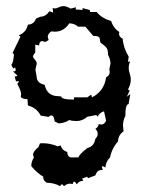

<svg xmlns="http://www.w3.org/2000/svg" viewBox="-20 -617 484 638"><path d="M192.9 1.5 186 -5.4 179.2 1.5Q161.1 -9.3 135.3 -9.8Q123.5 -17.6 123.5 -26.9L124 -29.8Q104 -41 84 -64.9Q84 -80.6 92.8 -93.8L89.8 -102.5Q89.8 -113.8 107.9 -128.4L112.8 -140.6L122.6 -141.1Q146 -141.1 171.9 -130.9L181.6 -133.8Q186 -117.7 203.6 -111.8Q203.6 -97.7 214.8 -93.8L241.2 -94.2Q241.2 -102.1 270 -125Q292.5 -129.9 296.9 -155.8Q304.7 -163.6 304.7 -171.9Q304.7 -181.2 296.9 -189Q306.2 -193.8 308.1 -204.6L316.4 -203.1Q326.7 -203.1 332.5 -215.8L325.7 -247.1Q312 -243.7 303.7 -229L300.3 -234.9L270 -229Q254.4 -214.8 233.9 -214.8Q218.8 -214.8 210.4 -218.3Q194.8 -208 174.8 -207L161.6 -213.4Q159.2 -233.4 151.4 -233.4Q146.5 -233.4 141.6 -228.5L115.2 -232.9Q102.5 -258.3 72.8 -266.6L71.3 -287.6Q53.7 -287.6 48.8 -295.4L50.3 -303.2Q50.3 -314.9 37.6 -337.9L43.5 -347.2L33.2 -346.7L28.8 -362.3Q37.6 -363.8 37.6 -366.2L22.5 -380.4L26.9 -379.9Q32.2 -379.9 32.2 -385.3L29.8 -394.5Q28.3 -389.6 25.9 -389.6Q22.5 -389.6 17.6 -401.9Q24.4 -407.2 26.4 -437.5L21.5 -440.4L47.9 -495.1L42 -499.5Q66.9 -508.8 72.8 -535.2Q92.3 -535.6 99.6 -555.2L114.3 -561.5Q131.8 -561.5 144 -579.6L156.7 -575.2L154.8 -590.3L162.1 -588.9Q168.5 -588.9 175.5 -592.8Q182.6 -596.7 190.4 -596.7Q200.7 -596.7 214.8 -588.4L232.4 -592.8L231.4 -585.4L254.9 -584L253.9 -590.3L278.8 -583.5L279.3 -577.1H301.3Q317.4 -556.6 349.6 -546.9Q356 -524.4 376.5 -510.7L375.5 -504.9Q375.5 -494.6 387.7 -488.3Q389.6 -458.5 407.7 -428.7L405.3 -411.6L412.1 -413.1Q407.7 -401.9 407.7 -391.6Q407.7 -381.8 411.1 -372.3Q414.6 -362.8 414.6 -353Q414.6 -336.4 405.3 -319.8L411.1 -315.9L401.4 -295.4L413.1 -304.7L407.2 -271Q396.5 -271 396.5 -231.4Q388.7 -217.8 388.7 -199.7L390.6 -180.7Q372.6 -168 372.1 -147Q351.6 -124 345.7 -93.8Q332.5 -82 330.1 -60.5L321.3 -64.9Q318.8 -64.9 318.8 -61.5L321.3 -51.8L317.4 -52.2Q302.7 -52.2 296.9 -34.2L272.5 -24.9L269.5 -29.8L252.9 -23.4L256.8 -16.1Q241.7 -16.1 235.4 -4.4Q230 -13.2 226.6 -13.2Q223.1 -13.2 221.7 -5.4L212.4 -6.8Q202.6 -6.8 192.9 1.5ZM225.6 -286.1 226.1 -293.5H270L283.2 -302.7L285.6 -293.5Q326.2 -314 332.5 -359.9Q344.7 -366.2 344.7 -377.9L343.3 -386.7L347.2 -405.8Q347.2 -419.4 338.9 -435.1Q338.9 -451.2 334.7 -457Q330.6 -462.9 325.4 -466.6Q320.3 -470.2 316.2 -473.6Q312 -477.1 312 -485.4Q312 -497.6 293.9 -497.6H290L263.7 -528.3H239.3Q229 -538.6 210.4 -539.6Q191.9 -511.7 162.6 -511.7L150.4 -512.7Q138.7 -504.4 138.7 -494.6L141.6 -483.9L130.9 -477.5L120.6 -480.5Q110.4 -480.5 109.9 -465.8L97.2 -468.8V-441.9Q89.8 -434.6 89.8 -428.7Q89.8 -425.8 95.9 -418.9Q102.1 -412.1 102.1 -405.3L97.7 -385.3L101.6 -364.3Q101.6 -340.3 128.4 -335.4Q136.2 -297.4 174.3 -297.4L183.6 -296.4Q183.6 -286.1 225.6 -286.1Z"/></svg>

Font: Truetypewriter PolyglOTT
Style: Regular
Weight: 400
Designer: Sergey Beatoff a.k.a. Sam_T
Version: Version 3.76